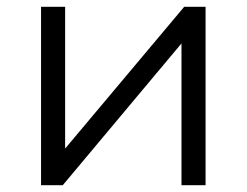

<svg xmlns="http://www.w3.org/2000/svg" viewBox="-20 -546 728 566"><path d="M101 0H165L515 -418V0H586V-526H523L172 -108V-526H101Z"/></svg>

Font: Talent
Style: Regular
Weight: 400
Designer: Mike Powis
Version: Version 1.001;hotconv 1.0.109;makeotfexe 2.5.65596